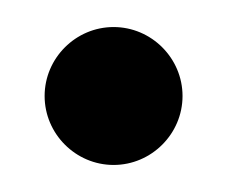

<svg xmlns="http://www.w3.org/2000/svg" viewBox="-20 -116 168 142"><path d="M64 6C92 6 115 -17 115 -45C115 -73 92 -96 64 -96C36 -96 13 -73 13 -45C13 -17 36 6 64 6Z"/></svg>

Font: Picaflor 96 pt
Style: Regular
Weight: 400
Designer: Ariel Martín Pérez
Foundry: Tunera Type Foundry
Version: Version 1.000;hotconv 1.0.109;makeotfexe 2.5.65596